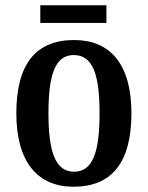

<svg xmlns="http://www.w3.org/2000/svg" viewBox="-20 -699 562 729"><path d="M133 -612H384V-679H133ZM259 10C404 10 479 -81 479 -269C479 -457 397 -547 262 -547C117 -547 42 -457 42 -269C42 -81 125 10 259 10ZM261 -47C190 -47 164 -123 164 -269C164 -415 189 -490 260 -490C333 -490 358 -415 358 -269C358 -123 333 -47 261 -47Z"/></svg>

Font: Noto Serif Armenian Condensed SemiBold
Style: Regular
Weight: 600
Width: 3
Designer: Monotype Design Team
Foundry: Monotype Imaging Inc.
Version: Version 2.008